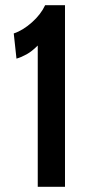

<svg xmlns="http://www.w3.org/2000/svg" viewBox="-20 -720 352 740"><path d="M125.5 0V-544.5Q103 -522 82.8 -510.8Q62.5 -499.5 43.5 -494L33 -591Q68.5 -603 103 -633.8Q137.5 -664.5 154 -700H230.5V0Z"/></svg>

Font: Cabin Condensed Medium
Style: Regular
Weight: 500
Width: 3
Designer: Pablo Impallari
Foundry: Pablo Impallari. http://www.impallari.com Igino Marini. http://www.ikern.com
Version: Version 3.001; ttfautohint (v1.8.3)